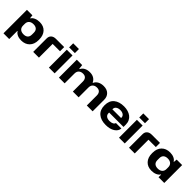

<svg xmlns="http://www.w3.org/2000/svg" viewBox="355 -2314 4068 4068"><g transform="rotate(45 2389.0 -280.5)"><path d="M64 167V-536.1H228L235.8 -460.9H245.1Q267.6 -500 319.8 -522.9Q372.1 -545.9 439.9 -545.9Q558.6 -545.9 625.7 -472.9Q692.9 -399.9 692.9 -276.9V-258.8Q692.9 -132.8 622.6 -61.5Q552.2 9.8 433.1 9.8Q367.7 9.8 316.9 -13.7Q266.1 -37.1 245.1 -76.2H235.8V167ZM379.9 -117.2Q441.4 -117.2 475.6 -148.4Q509.8 -179.7 509.8 -241.2V-296.9Q509.8 -357.9 475.6 -388.9Q441.4 -419.9 379.9 -419.9Q314 -419.9 277.6 -386.7Q241.2 -353.5 241.2 -294.9V-242.2Q241.2 -183.6 277.6 -150.4Q314 -117.2 379.9 -117.2Z M787.6 0V-403.8Q787.6 -466.3 826.9 -501.2Q866.2 -536.1 932.6 -536.1H1179.7V-411.1H959.5V0Z M1258.3 -606V-728H1430.2V-606ZM1258.3 0V-536.1H1430.2V0Z M1558.1 0V-536.1H1719.2L1730 -438H1742.2Q1766.1 -490.2 1818.4 -518.1Q1870.6 -545.9 1944.3 -545.9Q2015.6 -545.9 2065.7 -515.1Q2115.7 -484.4 2137.2 -432.1H2147.9Q2172.4 -486.3 2226.8 -516.1Q2281.2 -545.9 2356.9 -545.9Q2456.1 -545.9 2512.2 -491Q2568.4 -436 2568.4 -344.2V0H2394V-298.8Q2394 -356.4 2365.5 -389.2Q2336.9 -421.9 2279.3 -421.9Q2219.7 -421.9 2184.3 -388.7Q2148.9 -355.5 2148.9 -292V0H1976.1V-298.8Q1976.1 -356 1947.8 -388.9Q1919.4 -421.9 1861.3 -421.9Q1801.3 -421.9 1765.6 -388.7Q1730 -355.5 1730 -292V0Z M2967.8 9.8Q2822.8 9.8 2739.3 -61.5Q2655.8 -132.8 2655.8 -266.1V-272Q2655.8 -406.2 2739.7 -476.1Q2823.7 -545.9 2967.8 -545.9Q3030.8 -545.9 3084.7 -529.8Q3138.7 -513.7 3179 -482.9Q3219.2 -452.1 3242.2 -404.3Q3265.1 -356.4 3265.1 -296.9V-229H2834V-210.9Q2834 -162.1 2868.9 -134.5Q2903.8 -106.9 2967.8 -106.9Q3019 -106.9 3053.2 -125.5Q3087.4 -144 3092.8 -173.8H3256.8Q3249.5 -91.3 3170.9 -40.8Q3092.3 9.8 2967.8 9.8ZM2834 -335V-326.2H3095.2V-335Q3095.2 -381.3 3059.8 -407.7Q3024.4 -434.1 2965.8 -434.1Q2907.2 -434.1 2870.6 -408Q2834 -381.8 2834 -335Z M3358.9 -606V-728H3530.8V-606ZM3358.9 0V-536.1H3530.8V0Z M3658.7 0V-403.8Q3658.7 -466.3 3698 -501.2Q3737.3 -536.1 3803.7 -536.1H4050.8V-411.1H3830.6V0Z M4339.8 9.8Q4221.2 9.8 4153.8 -63.2Q4086.4 -136.2 4086.4 -258.8V-276.9Q4086.4 -402.8 4157 -474.4Q4227.5 -545.9 4347.7 -545.9Q4413.1 -545.9 4463.9 -522.7Q4514.6 -499.5 4534.7 -460.9H4543.5L4550.8 -536.1H4714.8V0H4542.5L4543.5 -76.2H4534.7Q4512.2 -37.1 4459.5 -13.7Q4406.7 9.8 4339.8 9.8ZM4400.9 -117.2Q4466.3 -117.2 4502.9 -150.6Q4539.6 -184.1 4539.6 -242.2V-294.9Q4539.6 -353 4502.9 -386.5Q4466.3 -419.9 4400.9 -419.9Q4338.9 -419.9 4304.2 -388.9Q4269.5 -357.9 4269.5 -296.9V-241.2Q4269.5 -179.7 4304 -148.4Q4338.4 -117.2 4400.9 -117.2Z"/></g></svg>

Font: Hubot Sans Expanded
Style: Bold
Weight: 700
Width: 7
Designer: Deni Anggara
Foundry: GitHub
Version: Version 1.001;gftools[0.9.31]